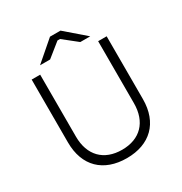

<svg xmlns="http://www.w3.org/2000/svg" viewBox="-199 -1018 1113 1173"><g transform="rotate(-30 357.5 -432.0)"><path d="M181 -750H252L349 -828H367L465 -750H535L395 -871H321ZM358 7C521 7 622 -90 622 -257V-700H562V-263C562 -131 486 -52 358 -52C230 -52 153 -131 153 -263V-700H93V-257C93 -89 194 7 358 7Z"/></g></svg>

Font: Fixel Display Light
Style: Regular
Weight: 300
Designer: AlfaBravo + MacPaw
Foundry: Kyrylo Tkachov, Marchela Mozhyna, Serhii Makarenko, Maria Weinstein, Zakhar Kryvoshyya
Version: Version 1.211